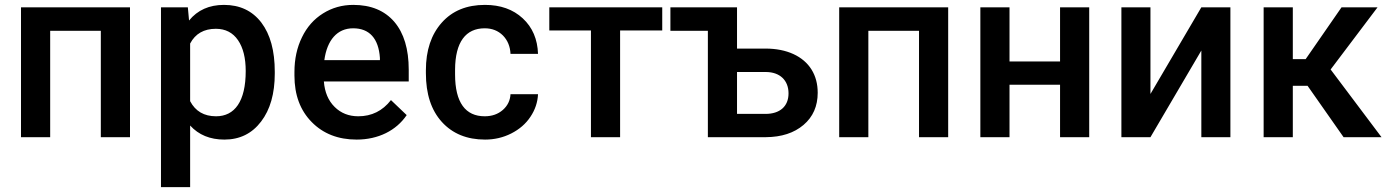

<svg xmlns="http://www.w3.org/2000/svg" viewBox="-20 -558 5644 781"><path d="M508.8 -528.3H65.4V0H184.1V-432.6H390.1V0H508.8Z M1097.7 -266.1C1097.7 -351.6 1079.6 -418 1043 -466.3C1006.3 -514.2 955.6 -538.1 891.1 -538.1C831.1 -538.1 783.7 -517.1 749 -474.6L744.1 -528.3H634.8V203.1H753.4V-47.4C788.1 -9.3 834.5 9.8 892.6 9.8C955.1 9.8 1004.9 -14.6 1042 -63.5C1079.1 -111.8 1097.7 -177.2 1097.7 -258.8ZM979.5 -269C979.5 -145.5 934.6 -85 858.9 -85C810.1 -85 774.9 -105.5 753.4 -146.5V-380.9C774.4 -420.9 809.6 -440.9 857.9 -440.9C897 -440.9 927.2 -425.3 948.2 -394.5C969.2 -363.8 979.5 -321.8 979.5 -269Z M1430.7 9.8C1518.6 9.8 1591.8 -26.9 1634.3 -89.8L1570.3 -150.9C1536.1 -106.9 1491.7 -85 1437.5 -85C1398.9 -85 1366.7 -97.7 1341.3 -123C1315.4 -148.4 1300.8 -183.1 1297.4 -226.6H1642.6V-274.4C1642.6 -358.4 1623 -423.3 1584 -469.2C1544.4 -515.1 1488.8 -538.1 1417 -538.1C1371.6 -538.1 1330.6 -526.4 1293.9 -503.4C1257.3 -480.5 1228.5 -448.2 1208.5 -406.7C1188 -365.2 1177.7 -317.9 1177.7 -265.1V-250.5C1177.7 -171.9 1201.2 -108.9 1248 -61.5C1294.4 -14.2 1355.5 9.8 1430.7 9.8ZM1416.5 -442.9C1482.4 -442.9 1520 -401.9 1525.4 -322.3V-313.5H1299.3C1310.5 -395 1351.6 -442.9 1416.5 -442.9Z M1951.7 -85C1873.5 -85 1831.1 -140.6 1831.1 -255.4V-274.4C1831.5 -387.7 1875 -442.9 1951.7 -442.9C1981.4 -442.9 2006.3 -433.1 2025.9 -413.6C2044.9 -394 2055.2 -369.1 2056.6 -338.9H2168.5C2166.5 -398.4 2146 -446.8 2106.4 -483.4C2066.9 -520 2015.6 -538.1 1952.6 -538.1C1878.4 -538.1 1819.8 -514.2 1776.9 -465.8C1733.9 -417.5 1712.4 -353 1712.4 -272.5V-260.3C1712.4 -175.8 1733.9 -109.9 1777.3 -62C1820.8 -14.2 1879.4 9.8 1953.1 9.8C1991.2 9.8 2026.9 1.5 2059.6 -15.1C2092.3 -31.7 2118.7 -54.2 2137.7 -83C2156.7 -111.3 2167 -142.1 2168.5 -174.8H2056.6C2055.2 -149.4 2044.9 -127.9 2025.4 -110.8C2005.9 -93.8 1981.4 -85 1951.7 -85Z M2673.8 -528.3H2214.4V-434.1H2383.8V0H2502.4V-434.1H2673.8Z M2978 -528.3H2707V-432.6H2859.4V0H3095.2C3159.2 -0.5 3210 -17.1 3248.5 -49.8C3287.1 -82.5 3306.2 -126.5 3306.2 -180.7C3306.2 -216.3 3297.9 -248 3281.2 -274.9C3247.6 -329.1 3180.7 -360.4 3094.2 -360.4H2978ZM3096.2 -265.1C3152.3 -264.6 3187.5 -231.4 3187.5 -178.2C3187.5 -125 3151.9 -94.7 3093.8 -94.7H2978V-265.1Z M3836.9 -528.3H3393.6V0H3512.2V-432.6H3718.3V0H3836.9Z M4410.6 -528.3H4292V-308.1H4086.4V-528.3H3967.8V0H4086.4V-213.4H4292V0H4410.6Z M4659.7 -175.8V-528.3H4541.5V0H4659.7L4866.7 -352.5V0H4984.9V-528.3H4866.7Z M5445.3 0H5599.6L5392.6 -275.4L5583.5 -528.3H5437L5291 -317.4H5238.8V-528.3H5120.1V0H5238.8V-209H5298.8Z"/></svg>

Font: Roboto Medium
Style: Regular
Weight: 500
Designer: Google
Version: Version 2.137; 2017